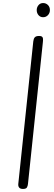

<svg xmlns="http://www.w3.org/2000/svg" viewBox="-20 -1240 354 1260"><path d="M130.5 0Q113.5 0 106 -8.8Q98.5 -17.5 100 -33L198.5 -969Q200.5 -986.5 208.5 -995.2Q216.5 -1004 236.5 -1004Q249.5 -1004 255.2 -999.8Q261 -995.5 262 -986.8Q263 -978 261.5 -964.5L163.5 -32.5Q162.5 -21 157 -10.5Q151.5 0 130.5 0ZM263 -1127Q244.5 -1127 232.8 -1140.5Q221 -1154 221 -1174Q221 -1192 232.5 -1206Q244 -1220 263 -1220Q281.5 -1220 294.5 -1207.2Q307.5 -1194.5 307.5 -1174Q307.5 -1154.5 294.8 -1140.8Q282 -1127 263 -1127Z"/></svg>

Font: Edu NSW ACT Hand Pre
Style: Regular
Weight: 400
Designer: Tina and Corey Anderson, Eben Sorkin, Mirko Velimirovic
Foundry: Sorkin Type Co.
Version: Version 2.000